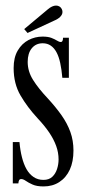

<svg xmlns="http://www.w3.org/2000/svg" viewBox="-20 -659 308 690"><path d="M136.5 11Q112 11 97 4.2Q82 -2.5 72.8 -9Q63.5 -15.5 56.5 -15.5Q51 -15.5 48.8 -11.5Q46.5 -7.5 46 0H26V-148.5H50Q52.5 -119 58.8 -94.2Q65 -69.5 75.2 -51.2Q85.5 -33 100.8 -22.8Q116 -12.5 136 -12.5Q156 -12.5 167.8 -23.5Q179.5 -34.5 185 -51.5Q190.5 -68.5 190.5 -86Q190.5 -110.5 182 -134.2Q173.5 -158 156.8 -182.8Q140 -207.5 115.5 -233.5Q78.5 -273.5 53.8 -315.8Q29 -358 29 -414.5Q29 -452.5 43.8 -477.5Q58.5 -502.5 82.2 -515Q106 -527.5 133 -527.5Q152.5 -527.5 164.8 -522.8Q177 -518 185 -513Q193 -508 198 -508Q202.5 -508 204.5 -512Q206.5 -516 206.5 -523.5H227.5V-379.5H204Q201.5 -409 196.5 -432.2Q191.5 -455.5 183 -471.2Q174.5 -487 162.2 -495.2Q150 -503.5 133.5 -503.5Q109 -503.5 94.2 -485.5Q79.5 -467.5 79.5 -436.5Q79.5 -402.5 98.8 -371.8Q118 -341 152.5 -304.5Q180.5 -274 201 -245Q221.5 -216 232.8 -185Q244 -154 244 -118Q244 -78 230.8 -49.2Q217.5 -20.5 193.2 -4.8Q169 11 136.5 11ZM79 -540.5 67 -554.5 152.5 -626Q159.5 -632 167 -635.5Q174.5 -639 181.5 -639Q188 -639 193.5 -635.8Q199 -632.5 202 -626.5Q204.5 -621.5 204.5 -616Q204.5 -606.5 196 -598.2Q187.5 -590 175 -585Z"/></svg>

Font: Imbue 48pt
Style: Regular
Weight: 400
Designer: Tyler Finck
Foundry: Etcetera Type Company
Version: Version 1.102